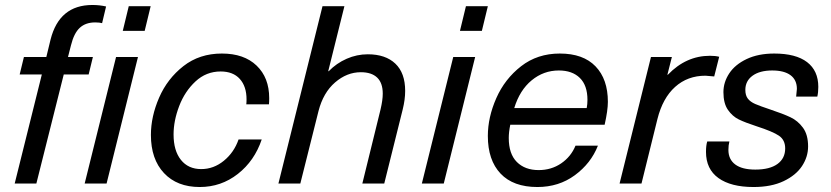

<svg xmlns="http://www.w3.org/2000/svg" viewBox="-20 -737 3336 771"><path d="M406 -711 390 -644Q380 -647 362 -647Q324 -647 300.5 -625.5Q277 -604 265 -555L253 -508H353L336 -438H236L126 0H39L148 -438H59L76 -508H166L183 -578Q218 -717 351 -717Q380 -717 406 -711ZM320 0 446 -508H534L408 0ZM473 -613 497 -712H585L561 -613Z M1061 -343Q1061 -327 1060 -318H969Q970 -325 970 -338Q970 -390 943 -420Q916 -450 866 -450Q808 -450 765 -410Q722 -370 699.5 -311Q677 -252 677 -197Q677 -132 706.5 -95Q736 -58 788 -58Q838 -58 879 -91.5Q920 -125 938 -177H1031Q1002 -91 935 -38.5Q868 14 782 14Q691 14 638.5 -42Q586 -98 586 -195Q586 -269 619 -345Q652 -421 716.5 -471.5Q781 -522 871 -522Q960 -522 1010.5 -473.5Q1061 -425 1061 -343Z M1300 -451Q1331 -483 1372 -501Q1413 -519 1457 -519Q1528 -519 1567.5 -481.5Q1607 -444 1607 -372Q1607 -337 1597 -297L1523 0H1435L1508 -297Q1517 -335 1517 -361Q1517 -404 1494.5 -425.5Q1472 -447 1429 -447Q1373 -447 1325.5 -406Q1278 -365 1259 -291L1186 0H1098L1275 -712H1363L1298 -451Z M1674 0 1800 -508H1888L1762 0ZM1827 -613 1851 -712H1939L1915 -613Z M2023 -183Q2023 -119 2055.5 -86.5Q2088 -54 2143 -54Q2194 -54 2233.5 -81Q2273 -108 2291 -152H2381Q2353 -81 2288.5 -33.5Q2224 14 2138 14Q2041 14 1990 -40Q1939 -94 1939 -191Q1939 -266 1973 -343Q2007 -420 2072.5 -471Q2138 -522 2228 -522Q2322 -522 2371.5 -470.5Q2421 -419 2421 -328Q2421 -294 2408 -236H2029Q2023 -206 2023 -183ZM2045 -303H2336Q2339 -319 2339 -336Q2339 -394 2308.5 -424Q2278 -454 2224 -454Q2163 -454 2115 -414.5Q2067 -375 2045 -303Z M2868 -509 2848 -430Q2815 -433 2813 -433Q2741 -433 2691 -388Q2641 -343 2620 -259L2556 0H2468L2594 -508H2678L2660 -437H2662Q2735 -513 2831 -513Q2853 -513 2868 -509Z M3266 -388Q3266 -366 3262 -349H3177Q3180 -376 3180 -380Q3180 -416 3154.5 -435Q3129 -454 3081 -454Q3031 -454 3002 -433Q2973 -412 2973 -376Q2973 -354 2983 -341Q2993 -328 3012.5 -319.5Q3032 -311 3074 -297Q3125 -280 3154.5 -266Q3184 -252 3204.5 -224Q3225 -196 3225 -149Q3225 -107 3200.5 -70Q3176 -33 3126.5 -9.5Q3077 14 3006 14Q2915 14 2865 -22Q2815 -58 2815 -127Q2815 -153 2820 -169H2909Q2905 -154 2905 -135Q2905 -97 2932.5 -76.5Q2960 -56 3013 -56Q3071 -56 3102 -78.5Q3133 -101 3133 -141Q3133 -175 3108 -192Q3083 -209 3018 -230Q2972 -245 2946.5 -257.5Q2921 -270 2903 -296Q2885 -322 2885 -367Q2885 -407 2908.5 -442.5Q2932 -478 2978.5 -500Q3025 -522 3089 -522Q3176 -522 3221 -487.5Q3266 -453 3266 -388Z"/></svg>

Font: CST
Style: Italic
Weight: 400
Italic angle: -14°
Version: Version 1.00